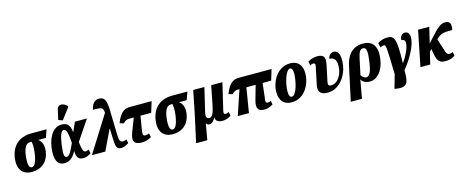

<svg xmlns="http://www.w3.org/2000/svg" viewBox="-47 -1702 6789 2800"><g transform="rotate(-15 3347.5 -302.0)"><path d="M234 10C400 10 486 -98 504 -226C518 -328 487 -381 442 -417H557L599 -536H372C200 -536 71 -446 43 -250C21 -90 88 10 234 10ZM249 -56C204 -56 192 -131 208 -250C226 -376 263 -417 321 -417H341C348 -385 354 -331 342 -246C322 -108 289 -56 249 -56Z M861 -600 988 -767 989 -779C945 -836 851 -857 832 -772L798 -623ZM722 10C813 10 864 -46 903 -123H906C909 -18 944 10 1013 10C1048 10 1086 -4 1128 -33L1114 -92C1091 -80 1078 -77 1069 -77C1044 -77 1023 -83 1005 -234L1208 -536H1026L966 -398H963C951 -514 903 -546 827 -546C719 -546 628 -452 600 -257C573 -65 633 10 722 10ZM782 -71C744 -71 732 -107 754 -264C775 -412 802 -463 840 -463C879 -463 895 -383 904 -249C852 -131 820 -71 782 -71Z M1140 0H1342L1488 -304H1493L1498 -150C1502 -27 1516 10 1585 10C1616 10 1658 -7 1697 -33L1686 -92C1670 -83 1650 -77 1634 -77C1576 -77 1575 -121 1572 -232L1564 -559C1560 -707 1540 -770 1452 -770C1390 -770 1345 -729 1326 -635C1448 -635 1478 -638 1485 -549Z M1893 10C1965 10 2019 -18 2039 -33L2027 -92C2007 -83 1991 -77 1971 -77C1930 -77 1930 -105 1938 -160L1973 -373H2135L2185 -536H1858C1795 -536 1717 -521 1650 -346L1708 -328C1745 -365 1772 -373 1801 -373H1872L1795 -174C1745 -46 1776 10 1893 10Z M2360 10C2526 10 2612 -98 2630 -226C2644 -328 2613 -381 2568 -417H2683L2725 -536H2498C2326 -536 2197 -446 2169 -250C2147 -90 2214 10 2360 10ZM2375 -56C2330 -56 2318 -131 2334 -250C2352 -376 2389 -417 2447 -417H2467C2474 -385 2480 -331 2468 -246C2448 -108 2415 -56 2375 -56Z M2653 225H2822L2865 -19H2867C2876 1 2889 10 2916 10C2955 10 2991 -36 3006 -72H3007C3004 -8 3063 10 3107 10C3167 10 3209 -12 3241 -33L3230 -92C3217 -85 3199 -77 3184 -77C3162 -77 3148 -87 3157 -127L3254 -536H3085L3026 -240C3008 -150 2981 -80 2938 -80C2889 -80 2882 -119 2897 -180L2982 -536H2813L2751 -225Z M3342 0H3511L3572 -373H3712L3652 -162C3615 -36 3652 9 3747 9C3774 9 3827 1 3876 -34L3864 -92C3845 -81 3835 -77 3816 -77C3790 -77 3785 -96 3788 -120L3817 -373H3946L3996 -536H3499C3436 -536 3356 -513 3294 -346L3352 -328C3383 -360 3407 -373 3443 -373H3468Z M4155 10C4362 10 4456 -201 4456 -348C4456 -488 4377 -546 4279 -546C4075 -546 3975 -342 3975 -189C3975 -56 4048 10 4155 10ZM4178 -69C4151 -69 4135 -96 4135 -158C4135 -271 4191 -473 4256 -473C4282 -473 4298 -447 4298 -386C4298 -287 4252 -69 4178 -69Z M4701 10C4876 10 4995 -163 5017 -319C5041 -490 4991 -544 4937 -544C4886 -544 4858 -510 4848 -461C4920 -461 4966 -417 4947 -279C4931 -170 4861 -80 4776 -80C4727 -80 4728 -110 4737 -154L4788 -396C4811 -506 4775 -543 4684 -543C4642 -543 4588 -531 4543 -500L4555 -441C4577 -453 4590 -456 4603 -456C4630 -456 4634 -434 4630 -416L4572 -138C4554 -52 4581 10 4701 10Z M5100 -295 5057 -94 4988 225H5157L5207 -54H5208C5225 -12 5280 12 5336 12C5439 12 5540 -81 5566 -268C5592 -455 5521 -550 5378 -550C5190 -550 5123 -402 5100 -295ZM5297 -61C5271 -61 5234 -90 5225 -114L5276 -353C5294 -436 5314 -483 5362 -483C5416 -483 5422 -420 5401 -270C5380 -121 5352 -61 5297 -61Z M5699 215C5849 234 5867 155 5863 -15C5943 -114 6079 -311 6079 -459C6079 -519 6049 -545 6011 -545C5960 -545 5935 -506 5933 -453C5963 -453 5988 -438 5988 -395C5988 -315 5918 -188 5869 -122H5867C5880 -516 5842 -543 5736 -543C5683 -543 5628 -520 5596 -498L5612 -429C5631 -440 5655 -446 5665 -446C5700 -446 5700 -426 5711 1L5652 209Z M6100 0H6248L6292 -184L6322 -213L6337 -134C6358 -18 6394 10 6477 10C6551 10 6593 -11 6623 -33L6612 -92C6595 -83 6579 -77 6566 -77C6535 -77 6519 -91 6508 -125L6443 -329L6445 -331C6513 -396 6553 -404 6688 -404C6705 -483 6694 -539 6617 -539C6550 -539 6507 -507 6362 -345L6320 -298L6377 -536H6208Z"/></g></svg>

Font: Noto Serif ExtraCondensed Black
Style: Italic
Weight: 900
Width: 2
Italic angle: -12°
Designer: Monotype Design Team
Foundry: Monotype Imaging Inc.
Version: Version 2.014